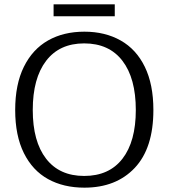

<svg xmlns="http://www.w3.org/2000/svg" viewBox="-20 -853 777 885"><path d="M227 -833H509V-778H227ZM50 -346Q50 -464 90 -545Q130 -626 201.5 -666.5Q273 -707 369 -707Q464 -707 536 -666.5Q608 -626 647.5 -545Q687 -464 687 -346Q687 -170 601 -79Q515 12 369 12Q273 12 201.5 -27.5Q130 -67 90 -147.5Q50 -228 50 -346ZM606 -346Q606 -492 544.5 -572.5Q483 -653 368 -653Q254 -653 192.5 -572.5Q131 -492 131 -346Q131 -201 192.5 -121.5Q254 -42 368 -42Q483 -42 544.5 -121.5Q606 -201 606 -346Z"/></svg>

Font: Maitree
Style: Regular
Weight: 400
Designer: CadsonDemak Team
Foundry: CadsonDemak
Version: Version 1.001